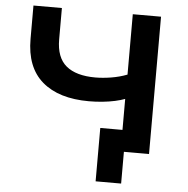

<svg xmlns="http://www.w3.org/2000/svg" viewBox="-58 -762 961 982"><g transform="rotate(5 422.5 -271.0)"><path d="M600 163H469V-111H665V0H600ZM583 0V-270Q562 -262 532.5 -255.5Q503 -249 468.5 -245.5Q434 -242 399 -242Q244 -242 159 -315Q74 -388 74 -534V-705H220V-544Q220 -451 271 -408.5Q322 -366 421 -366Q459 -366 502 -373Q545 -380 584 -395V-705H729V0Z"/></g></svg>

Font: Nunito Sans 7pt SemiExpanded
Style: Bold
Weight: 700
Width: 6
Designer: Vernon Adams
Foundry: Vernon Adams
Version: Version 3.101;gftools[0.9.27]